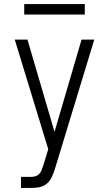

<svg xmlns="http://www.w3.org/2000/svg" viewBox="-20 -931 540 951"><path d="M84 0V-55H135Q145 -55 155.5 -58Q166 -61 173.5 -68.5Q181 -76 185 -86Q189 -96 192 -106L193 -107L219 -192L53 -735H116L250 -278L384 -735H447L251 -91Q245 -72 236 -53Q227 -34 211.5 -21Q196 -8 175.5 -4Q155 0 135 0ZM100 -859V-911H400V-859Z"/></svg>

Font: Iosevka Fixed SS04 Light
Style: Regular
Weight: 300
Monospace: yes
Designer: Belleve Invis
Foundry: Belleve Invis
Version: Version 32.5.0